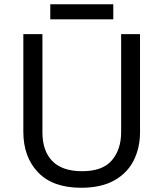

<svg xmlns="http://www.w3.org/2000/svg" viewBox="-20 -875 771 905"><path d="M640 -252Q640 -178 610 -118.5Q580 -59 518.5 -24.5Q457 10 362 10Q229 10 159.5 -62.5Q90 -135 90 -254V-714H180V-251Q180 -164 226.5 -116Q273 -68 367 -68Q464 -68 507.5 -119.5Q551 -171 551 -252V-714H640ZM514 -855V-784H217V-855Z"/></svg>

Font: Noto Sans Vai
Style: Regular
Weight: 400
Designer: Monotype Design Team
Foundry: Monotype Imaging Inc.
Version: Version 2.001; ttfautohint (v1.8.4.7-5d5b)